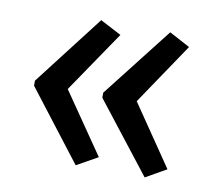

<svg xmlns="http://www.w3.org/2000/svg" viewBox="-55 -528 585 529"><g transform="rotate(10 237.5 -264.0)"><path d="M37 -271V-257L188 -61L247 -94L130 -264L247 -436L188 -467ZM228 -271V-257L381 -61L439 -94L323 -264L439 -436L381 -467Z"/></g></svg>

Font: Noto Sans Kannada Condensed
Style: Regular
Weight: 400
Width: 3
Designer: Jelle Bosma - Monotype Design Team
Foundry: Monotype Imaging Inc.
Version: Version 2.005